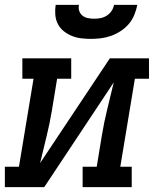

<svg xmlns="http://www.w3.org/2000/svg" viewBox="-29 -770 649 790"><path d="M-9 0V-84H49L109 -446H63V-530H264V-446H206L185 -318Q176 -263 162.5 -208.5Q149 -154 136 -99L423 -530H584V-446H526L466 -84H513V0H311V-84H369L390 -212Q399 -267 412.5 -321.5Q426 -376 439 -431L153 0ZM345 -610Q324 -610 304 -612.5Q284 -615 266 -622.5Q248 -630 233 -642Q218 -654 209 -671.5Q200 -689 198.5 -709.5Q197 -730 200 -750H296Q293 -737 297 -725Q301 -713 310.5 -705.5Q320 -698 333 -695.5Q346 -693 358 -693Q372 -693 385 -695.5Q398 -698 410 -705.5Q422 -713 430 -725Q438 -737 440 -750H536Q532 -729 523.5 -708.5Q515 -688 501 -671.5Q487 -655 468 -642.5Q449 -630 428 -622.5Q407 -615 386 -612.5Q365 -610 345 -610Z"/></svg>

Font: Iosevka Slab MdExObl
Style: Regular
Weight: 500
Width: 7
Italic angle: -9°
Monospace: yes
Designer: Belleve Invis
Foundry: Belleve Invis
Version: Version 11.1.1; ttfautohint (v1.8.3)